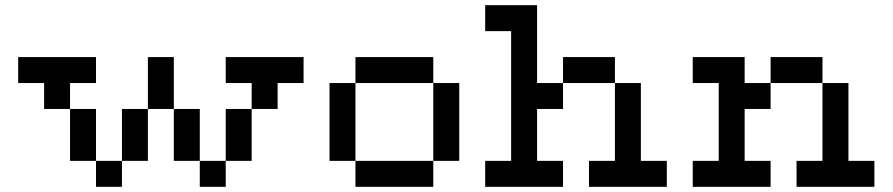

<svg xmlns="http://www.w3.org/2000/svg" viewBox="-20 -720 3440 740"><path d="M50 -400H150V-300H250V-400H350V-500H50ZM250 -100H350V0H450V-100H350V-300H250ZM450 -100H550V-300H450ZM550 -300H650V-500H550ZM650 -100H750V-300H650ZM750 0H850V-100H950V-300H850V-100H750ZM850 -400H950V-300H1050V-400H1150V-500H850Z M1250 -100H1350V-400H1250ZM1350 0H1650V-100H1350ZM1350 -400H1650V-500H1350ZM1650 -100H1750V-400H1650Z M1850 0H2150V-100H2050V-300H2150V-400H2050V-700H1850V-600H1950V-100H1850ZM2150 -400H2350V-100H2250V0H2550V-100H2450V-400H2350V-500H2150Z M2650 0H2950V-100H2850V-300H2950V-400H2850V-500H2650V-400H2750V-100H2650ZM2950 -400H3150V-100H3050V0H3350V-100H3250V-400H3150V-500H2950Z"/></svg>

Font: Connection Serif
Style: Regular
Weight: 400
Version: Version 0.2